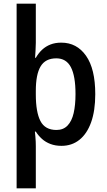

<svg xmlns="http://www.w3.org/2000/svg" viewBox="-20 -780 580 1040"><path d="M496 -270Q496 -180 473.5 -117.5Q451 -55 410 -22.5Q369 10 313 10Q280 10 253.5 0Q227 -10 207.5 -27.5Q188 -45 174 -67H169Q170 -57 171.5 -42Q173 -27 173.5 -12.5Q174 2 174 13V240H70V-760H174V-548Q174 -530 172.5 -507Q171 -484 170 -467H174Q189 -493 208.5 -511Q228 -529 253.5 -539Q279 -549 312 -549Q396 -549 446 -478Q496 -407 496 -270ZM389 -271Q389 -368 364 -416Q339 -464 285 -464Q226 -464 200 -420.5Q174 -377 174 -288V-268Q174 -173 199 -124.5Q224 -76 286 -76Q323 -76 346 -100Q369 -124 379 -167.5Q389 -211 389 -271Z"/></svg>

Font: Noto Sans Display SemiCondensed Medium
Style: Regular
Weight: 500
Width: 4
Designer: Monotype Design Team
Foundry: Monotype Imaging Inc.
Version: Version 2.003